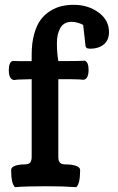

<svg xmlns="http://www.w3.org/2000/svg" viewBox="-20 -775 489 799"><path d="M222.7 -445.3V-122.6Q222.7 -115.2 223.4 -111.1Q224.1 -106.9 226.8 -101.6Q229.5 -96.2 236.3 -93.5Q243.2 -90.8 253.9 -90.8Q278.3 -90.8 295.9 -85Q313.5 -79.1 313.5 -67.4Q313.5 -10.3 297.4 3.9Q244.1 0 172.4 0Q85.4 0 42.5 3.9Q26.4 -10.7 26.4 -67.4Q26.4 -79.1 42.5 -85Q58.6 -90.8 81.1 -90.8Q100.1 -90.8 106 -98.9Q111.8 -106.9 111.8 -121.6V-445.3H105Q43.9 -444.3 41 -441.9Q16.6 -441.9 16.6 -483.9Q16.6 -515.6 32.7 -521.5Q43.5 -520.5 95.7 -520.5H111.8V-547.4Q111.8 -595.7 122.1 -632.8Q132.3 -669.9 149.2 -692.6Q166 -715.3 189.5 -729.7Q212.9 -744.1 236.6 -749.5Q260.3 -754.9 287.1 -754.9Q346.7 -754.9 390.1 -723.1Q433.6 -691.4 433.6 -641.6Q433.6 -607.4 411.4 -589.8Q389.2 -572.3 356.9 -572.3Q344.2 -572.3 339.8 -576.2Q335.4 -580.1 335.4 -588.9L326.2 -671.4Q300.8 -684.1 278.3 -684.1Q246.1 -684.1 231.4 -659.2Q216.8 -634.3 216.8 -595.2Q216.8 -556.2 222.7 -521H269.5Q316.4 -521 332.5 -522.5Q348.6 -516.6 348.6 -484.9Q348.6 -442.9 324.2 -442.9Q322.8 -443.8 307.6 -444.6Q292.5 -445.3 277.8 -445.3H263.2Z"/></svg>

Font: Coustard
Style: Regular
Weight: 400
Foundry: vernon adams
Version: Version 1.001